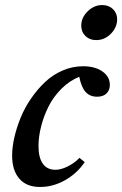

<svg xmlns="http://www.w3.org/2000/svg" viewBox="-20 -726 482 757"><path d="M358.9 -567.9Q333.5 -567.9 316.9 -584Q300.3 -600.1 300.3 -625Q300.3 -656.7 325.7 -681.4Q351.1 -706.1 382.8 -706.1Q408.7 -706.1 425.3 -690.2Q441.9 -674.3 441.9 -649.9Q441.9 -618.2 417.2 -593Q392.6 -567.9 358.9 -567.9ZM137.7 11.2Q84.5 11.2 56.2 -21.5Q27.8 -54.2 27.8 -112.8Q27.8 -146 36.6 -184.3Q45.4 -222.7 61.5 -262.2Q77.6 -301.8 102.8 -338.1Q127.9 -374.5 158 -402.8Q188 -431.2 226.8 -448Q265.6 -464.8 307.6 -464.8Q354.5 -464.8 383.8 -444.3Q413.1 -423.8 413.1 -391.1Q413.1 -370.6 400.1 -357.7Q387.2 -344.7 362.8 -344.7Q334.5 -344.7 317.6 -363.3Q300.8 -381.8 292.5 -423.3Q253.9 -407.7 222.2 -376Q190.4 -344.2 171.4 -306.2Q152.3 -268.1 142.1 -227.5Q131.8 -187 131.8 -149.9Q131.8 -105 148.7 -80.8Q165.5 -56.6 198.7 -56.6Q219.7 -56.6 245.6 -69.1Q271.5 -81.5 293.5 -103.5L314 -86.9Q283.7 -42 236.3 -15.4Q189 11.2 137.7 11.2Z"/></svg>

Font: Elstob 6pt SemiBold
Style: Italic
Weight: 600
Italic angle: -20°
Designer: Peter S. Baker
Version: Version 1.015